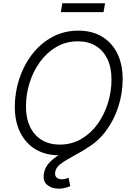

<svg xmlns="http://www.w3.org/2000/svg" viewBox="-20 -921 793 1151"><path d="M335 9.8Q253.4 9.8 193.8 -25.6Q134.3 -61 101.6 -126.5Q68.8 -191.9 68.8 -281.2Q68.8 -366.7 95.5 -448.2Q122.1 -529.8 172.1 -595Q222.2 -660.2 292.7 -698.7Q363.3 -737.3 450.2 -737.3Q531.2 -737.3 590.8 -701.9Q650.4 -666.5 682.9 -601.3Q715.3 -536.1 715.3 -446.3Q715.3 -360.8 688.7 -279.3Q662.1 -197.8 612.3 -132.3Q562.5 -66.9 492.4 -28.6Q422.4 9.8 335 9.8ZM337.4 -54.2Q409.7 -54.2 467.3 -87.9Q524.9 -121.6 565.2 -177.7Q605.5 -233.9 627 -303.2Q648.4 -372.6 648.4 -444.3Q648.4 -517.1 623.3 -568.4Q598.1 -619.6 553 -646.5Q507.8 -673.3 447.8 -673.3Q375.5 -673.3 317.9 -639.6Q260.3 -606 219.5 -549.6Q178.7 -493.2 157.2 -424.1Q135.7 -355 135.7 -283.2Q135.7 -210.4 160.9 -159.4Q186 -108.4 231.4 -81.3Q276.9 -54.2 337.4 -54.2ZM332 210Q290 210 262.7 187.3Q235.4 164.6 243.2 119.1Q250 81.1 275.6 54Q301.3 26.9 339.1 4.4Q377 -18.1 420.7 -42.2Q464.4 -66.4 508.1 -98.4Q551.8 -130.4 588.9 -176.3Q626 -222.2 651.1 -288.1Q676.3 -354 681.6 -446.3H715.8Q710.4 -348.6 687 -277.3Q663.6 -206.1 628.4 -156Q593.3 -106 552.2 -71.8Q511.2 -37.6 470.5 -13.9Q429.7 9.8 395 28.6Q360.4 47.4 337.9 65.9Q315.4 84.5 311 109.9Q307.6 132.3 319.1 143.1Q330.6 153.8 352.1 153.8Q363.3 153.8 373.3 150.9Q383.3 147.9 391.1 144.5L401.4 194.8Q388.2 200.2 370.8 205.1Q353.5 210 332 210ZM609.9 -901.4 600.6 -848.1H344.7L353.5 -901.4Z"/></svg>

Font: Inter 17pt Light
Style: Italic
Weight: 300
Italic angle: -9.3988°
Version: Version 4.001;git-66647c0bb